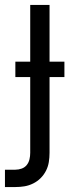

<svg xmlns="http://www.w3.org/2000/svg" viewBox="-36 -540 306 775"><path d="M-16 215V145H26Q39 145 51.5 140.5Q64 136 72 126Q80 116 83 103Q86 90 86 77V-229H26V-291H86V-520H164V-291H224V-229H164V77Q164 96 161 114.5Q158 133 149.5 149.5Q141 166 128 179Q115 192 98 200.5Q81 209 63 212Q45 215 26 215Z"/></svg>

Font: Huly
Style: Regular
Weight: 400
Designer: Belleve Invis
Foundry: Belleve Invis
Version: Version 33.2.5; ttfautohint (v1.8.4)